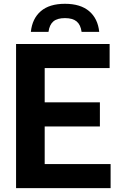

<svg xmlns="http://www.w3.org/2000/svg" viewBox="-20 -966 618 986"><path d="M62.5 0V-740H543V-616.5H209.5V-440.5H493V-316.5H209.5V-123.5H548V0ZM138.5 -802.5Q145.5 -870.5 189.5 -908.5Q233.5 -946.5 313.5 -946.5Q393.5 -946.5 438 -908.5Q482.5 -870.5 489.5 -802.5H399Q394 -839 373.5 -856Q353 -873 313.5 -873Q274 -873 254 -856Q234 -839 229 -802.5Z"/></svg>

Font: Encode Sans Semi Condensed
Style: Bold
Weight: 700
Width: 4
Designer: Multiple Designers
Foundry: Impallari Type
Version: Version 3.000; ttfautohint (v1.8.3) -l 8 -r 50 -G 200 -x 14 